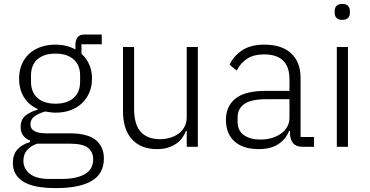

<svg xmlns="http://www.w3.org/2000/svg" viewBox="-20 -753 1898 985"><path d="M513 60Q513 138 450.5 175Q388 212 267 212Q150 212 98 178Q46 144 46 84Q46 40 69 14Q92 -12 134 -24V-32Q86 -51 86 -102Q86 -140 111 -160Q136 -180 173 -190V-194Q128 -214 103 -254Q78 -294 78 -350Q78 -389 91 -421Q104 -453 128.5 -476Q153 -499 187.5 -511.5Q222 -524 264 -524Q323 -524 367 -499V-524Q367 -547 378 -561.5Q389 -576 414 -576H502V-526H398V-477Q424 -454 438 -421.5Q452 -389 452 -350Q452 -311 438.5 -279Q425 -247 400.5 -223.5Q376 -200 341.5 -187.5Q307 -175 265 -175Q251 -175 238 -177Q225 -179 212 -181Q179 -172 157.5 -156.5Q136 -141 136 -115Q136 -69 218 -69H337Q430 -69 471.5 -34.5Q513 0 513 60ZM458 64Q458 27 431.5 5.5Q405 -16 337 -16H171Q138 -5 119 17Q100 39 100 72Q100 112 133 138.5Q166 165 233 165H297Q372 165 415 140.5Q458 116 458 64ZM265 -221Q324 -221 357.5 -250.5Q391 -280 391 -334V-366Q391 -419 357.5 -448.5Q324 -478 265 -478Q205 -478 172 -448.5Q139 -419 139 -366V-334Q139 -280 172.5 -250.5Q206 -221 265 -221Z M938 -81H934Q927 -63 915 -46Q903 -29 885 -16.5Q867 -4 842.5 4Q818 12 785 12Q703 12 657 -38.5Q611 -89 611 -183V-512H668V-194Q668 -115 702 -77Q736 -39 800 -39Q827 -39 851.5 -46Q876 -53 895.5 -67Q915 -81 926.5 -102.5Q938 -124 938 -153V-512H995V0H938Z M1533 0Q1500 0 1485 -17Q1470 -34 1468 -63V-81H1463Q1446 -38 1407 -13Q1368 12 1308 12Q1227 12 1183 -27.5Q1139 -67 1139 -139Q1139 -207 1187.5 -247Q1236 -287 1347 -287H1465V-347Q1465 -474 1334 -474Q1283 -474 1249 -452.5Q1215 -431 1194 -391L1158 -421Q1179 -466 1222.5 -495Q1266 -524 1336 -524Q1426 -524 1474 -479Q1522 -434 1522 -353V-50H1591V0ZM1316 -37Q1347 -37 1374 -45Q1401 -53 1421.5 -67.5Q1442 -82 1453.5 -102.5Q1465 -123 1465 -149V-244H1345Q1268 -244 1233.5 -219.5Q1199 -195 1199 -152V-128Q1199 -83 1231 -60Q1263 -37 1316 -37Z M1736 -651Q1716 -651 1706.5 -661Q1697 -671 1697 -687V-697Q1697 -713 1706.5 -723Q1716 -733 1736 -733Q1756 -733 1765.5 -723Q1775 -713 1775 -697V-687Q1775 -671 1765.5 -661Q1756 -651 1736 -651ZM1708 -512H1765V0H1708Z"/></svg>

Font: IBM Plex Sans Thai Looped Light
Style: Regular
Weight: 300
Designer: Mike Abbink, Paul van der Laan, Pieter van Rosmalen, Ben Mitchell, Mark Frömberg
Foundry: Bold Monday
Version: Version 1.1